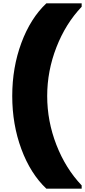

<svg xmlns="http://www.w3.org/2000/svg" viewBox="-20 -915 515 1164"><path d="M54.2 -333Q54.2 -505.9 109.6 -655Q165 -804.2 261.2 -895H475.1V-874Q377.9 -772 322 -628.4Q266.1 -484.9 266.1 -333Q266.1 -180.2 322 -36.6Q377.9 106.9 475.1 209V229H261.2Q165 138.2 109.6 -11Q54.2 -160.2 54.2 -333Z"/></svg>

Font: Poppins Black
Style: Regular
Weight: 900
Designer: Ninad Kale (Devanagari), Jonny Pinhorn (Latin)
Foundry: Indian Type Foundry
Version: 4.004